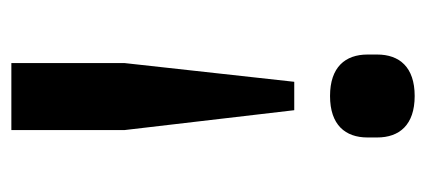

<svg xmlns="http://www.w3.org/2000/svg" viewBox="-226 -512 750 338"><g transform="rotate(-90 149.0 -343.0)"><path d="M124 -200 89 -499V-698H207V-499L174 -200ZM149 12C98 12 76 -15 76 -54V-71C76 -110 98 -137 149 -137C200 -137 222 -110 222 -71V-54C222 -15 200 12 149 12Z"/></g></svg>

Font: Plexus Sans Medium
Style: Regular
Weight: 500
Version: Version 2.001;PS 002.001;hotconv 1.0.70;makeotf.lib2.5.58329